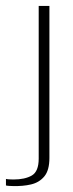

<svg xmlns="http://www.w3.org/2000/svg" viewBox="-70 -515 246 645"><path d="M-27 110Q-32 110 -39.5 109.5Q-47 109 -50 108V86Q-47 87 -39.5 87.5Q-32 88 -25 88Q14 88 37 74.5Q60 61 60 18V-495H96V15Q96 57 79 77.5Q62 98 34.5 104.5Q7 111 -27 110Z"/></svg>

Font: Alumni Sans ExtraLight
Style: Regular
Weight: 250
Version: Version 1.018